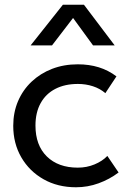

<svg xmlns="http://www.w3.org/2000/svg" viewBox="-20 -777 548 812"><path d="M301.5 15Q224 15 164 -19Q104 -53 70 -111.8Q36 -170.5 36 -245Q36 -301.5 56.2 -349Q76.5 -396.5 113.5 -431.5Q150.5 -466.5 200.2 -485.8Q250 -505 309 -505Q357 -505 397.5 -492.5Q438 -480 472.5 -454L425.5 -383Q403 -402.5 373 -412.2Q343 -422 309.5 -422Q254.5 -422 214.2 -401.2Q174 -380.5 152 -341Q130 -301.5 130 -246Q130 -162.5 178.2 -115.2Q226.5 -68 309 -68Q347 -68 380 -81.8Q413 -95.5 434 -117.5L481.5 -47.5Q443 -18.5 397 -1.8Q351 15 301.5 15ZM109.5 -585 246 -757H335L465 -585H373.5L289 -701L200 -585Z"/></svg>

Font: Geologica Cursive Light
Style: Regular
Weight: 300
Designer: Sindre Bremnes, Frode Helland
Foundry: Monokrom Skriftforlag AS
Version: Version 1.010;gftools[0.9.28]